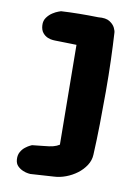

<svg xmlns="http://www.w3.org/2000/svg" viewBox="-77 -708 525 757"><g transform="rotate(10 185.0 -330.0)"><path d="M98 -2Q98 -2 89 -3Q80 -4 68 -9Q56 -14 46.5 -23.5Q37 -33 36 -50Q35 -67 42 -79.5Q49 -92 59.5 -100Q70 -108 77.5 -111.5Q85 -115 85 -115L132 -120Q155 -122 168.5 -125.5Q182 -129 193 -136L189 -535L103 -537Q103 -537 94 -537.5Q85 -538 73.5 -542.5Q62 -547 53 -558Q44 -569 43 -588Q42 -606 51.5 -619Q61 -632 73.5 -640Q86 -648 96 -651.5Q106 -655 106 -655Q141 -657 178 -657.5Q215 -658 255 -657Q285 -660 300.5 -650Q316 -640 322 -627.5Q328 -615 328 -608Q331 -559 333 -499Q335 -439 335 -373.5Q335 -308 334 -243.5Q333 -179 330 -120Q329 -97 316 -77Q303 -57 283 -42Q263 -27 239 -18Q215 -9 192 -8Z"/></g></svg>

Font: Sour Gummy
Style: Bold
Weight: 700
Designer: Stefie Justprince
Foundry: Eifetstype
Version: Version 1.000